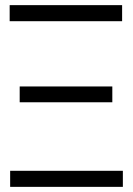

<svg xmlns="http://www.w3.org/2000/svg" viewBox="-20 -727 518 747"><path d="M19.5 -62.5H458V0H19.5ZM56.6 -390.6H417V-329.1H56.6ZM17.6 -707H455.1V-644.5H17.6Z"/></svg>

Font: Pretendard JP Light
Style: Regular
Weight: 300
Designer: Base glyphs from Inter by Rasmus Andersson; Hangeul glyphs from Noto Sans CJK(Source Han Sans) by Jang Soo-young and Kan
Foundry: Kil Hyung-jin
Version: Version 1.309